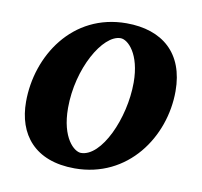

<svg xmlns="http://www.w3.org/2000/svg" viewBox="-63 -567 680 647"><g transform="rotate(10 276.5 -244.0)"><path d="M522 -303C522 -433 443 -500 320 -500C135 -500 32 -338 32 -181C32 -70 95 12 232 12C414 12 522 -146 522 -303ZM378 -307C378 -184 314 -43 244 -43C221 -43 175 -82 175 -185C175 -320 248 -447 309 -447C334 -447 378 -405 378 -307Z"/></g></svg>

Font: Veleka
Style: Bold Italic
Weight: 700
Italic angle: -12°
Designer: Stefan Peev, Context Ltd, 2016; SIL International, 1997-2014.
Foundry: Stefan Peev, Context Ltd, 2016
Version: Version 5.000